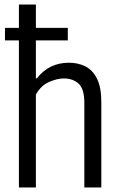

<svg xmlns="http://www.w3.org/2000/svg" viewBox="-20 -828 526 848"><path d="M63.5 0V-649.5H2V-705H63.5V-808H138.5V-705H279.5V-649.5H138.5V-482H143Q196.5 -551 284.5 -551Q324.5 -551 356.8 -535Q389 -519 408.2 -481Q427.5 -443 427.5 -377V0H352.5V-374Q352.5 -435.5 327.2 -458.5Q302 -481.5 261.5 -481.5Q232.5 -481.5 196.8 -466Q161 -450.5 138.5 -410.5V0Z"/></svg>

Font: Encode Sans Cnd
Style: Regular
Weight: 400
Width: 3
Designer: Multiple Designers
Foundry: Impallari Type
Version: Version 3.002; ttfautohint (v1.8.3) -l 8 -r 50 -G 200 -x 14 